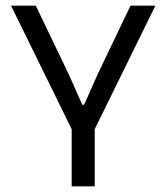

<svg xmlns="http://www.w3.org/2000/svg" viewBox="-20 -659 588 679"><path d="M310 -192H238.5L19 -639H106.5L224 -394.5L271 -288.5H277.5L324.5 -394.5L441.5 -639H529.5ZM315 0H233.5V-269.5H315Z"/></svg>

Font: Anek Devanagari
Style: Regular
Weight: 400
Designer: Kailash Malviya (Devanagari) & Yesha Goshar (Latin)
Foundry: Ek Type
Version: Version 1.003